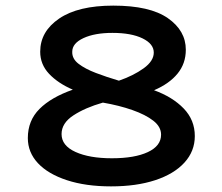

<svg xmlns="http://www.w3.org/2000/svg" viewBox="-20 -652 790 683"><path d="M375 11Q285 11 218 -11Q151 -33 115 -71.5Q79 -110 79 -161Q79 -223 120.5 -264.5Q162 -306 239 -333Q186 -356 154.5 -389.5Q123 -423 123 -468Q123 -540 190.5 -586Q258 -632 383 -632Q513 -632 577 -587.5Q641 -543 641 -475Q641 -426 611.5 -390Q582 -354 528 -331Q594 -307 633.5 -266Q673 -225 673 -168Q673 -114 636 -73.5Q599 -33 532 -11Q465 11 375 11ZM403 -365Q455 -383 491 -409Q527 -435 527 -465Q527 -496 487 -515.5Q447 -535 380 -535Q317 -535 277 -516.5Q237 -498 237 -468Q236 -443 259.5 -425Q283 -407 321 -392.5Q359 -378 403 -365ZM378 -89Q459 -89 506 -111Q553 -133 553 -173Q553 -201 525.5 -222.5Q498 -244 451 -260.5Q404 -277 346 -287Q283 -269 241 -241.5Q199 -214 199 -175Q199 -134 248.5 -111.5Q298 -89 378 -89Z"/></svg>

Font: Inconsolata ExtraExpanded
Style: Bold
Weight: 700
Width: 8
Monospace: yes
Designer: Raph Levien, Cyreal, Brenton Simpson
Foundry: Raph Levien, Cyreal, Google
Version: Version 3.100; ttfautohint (v1.8.4.7-5d5b)